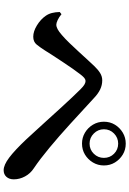

<svg xmlns="http://www.w3.org/2000/svg" viewBox="149 -898 701 1040"><g transform="rotate(90 500.0 -378.5)"><path d="M758.4 -471.7Q725.9 -471.7 698.9 -487.8Q672 -503.9 655.9 -530.9Q639.8 -557.8 639.8 -590.3Q639.8 -623.5 655.9 -649.9Q672 -676.4 698.9 -692.5Q725.9 -708.6 758.4 -708.6Q791.5 -708.6 818 -692.5Q844.5 -676.4 860.6 -649.9Q876.7 -623.5 876.7 -590.3Q876.7 -557.8 860.6 -530.9Q844.5 -503.9 818 -487.8Q791.5 -471.7 758.4 -471.7ZM902.5 -47.3Q874.2 -47.3 834.5 -77.2Q794.8 -107 736.1 -169Q718.5 -188.4 690.7 -218.5Q662.9 -248.6 630.8 -284.1Q598.8 -319.6 567 -354.4Q535.2 -389.2 508.1 -418Q480.9 -446.8 463.9 -463.7Q449.2 -478.5 438.6 -484.7Q428 -490.9 419.2 -490.9Q411.9 -490.9 403.9 -485Q395.9 -479 384.6 -464.5Q372.6 -449.3 354.9 -424.2Q337.2 -399 318.2 -370.3Q299.1 -341.6 281.7 -314.9Q264.4 -288.2 253 -269.7Q237 -244.8 222 -226.2Q207 -207.6 179.5 -207.6Q150.4 -207.6 117.7 -227.7Q85 -247.7 65.9 -275.6Q55.7 -290.2 50.9 -308.7Q46.1 -327.2 45.5 -351.1L57.4 -360.5Q72.8 -347.5 88.8 -340Q104.8 -332.5 114.2 -332.5Q125.2 -332.5 138.8 -339.7Q152.5 -346.9 170.6 -362.9Q189.8 -379.3 213.6 -403.9Q237.4 -428.5 261.7 -455.1Q285.9 -481.7 306.5 -504Q327.2 -526.2 338 -537.8Q357.1 -557.9 375.7 -569.6Q394.4 -581.3 415.8 -581.3Q441.5 -581.3 465.1 -570Q488.7 -558.8 514.5 -533.9Q583.5 -470.1 651.3 -408.3Q719.1 -346.5 781.1 -295.1Q843 -243.7 891.7 -210.9Q920.3 -192.4 936.1 -163Q951.9 -133.7 951.9 -102.2Q951.9 -77.6 938.5 -62.5Q925.1 -47.3 902.5 -47.3ZM758.4 -512.7Q790.9 -512.7 813.3 -535.6Q835.7 -558.5 835.7 -590.3Q835.7 -622.8 813.3 -645.2Q790.9 -667.6 758.4 -667.6Q726.5 -667.6 703.6 -645.2Q680.7 -622.8 680.7 -590.3Q680.7 -558.5 703.6 -535.6Q726.5 -512.7 758.4 -512.7Z"/></g></svg>

Font: Noto Serif SC ExtraLight
Style: Regular
Weight: 200
Designer: Ryoko NISHIZUKA 西塚涼子 (kana & ideographs); Frank Grießhammer (Latin, Greek & Cyrillic); Wenlong ZHANG 张文龙 (bopomofo); San
Foundry: Adobe
Version: Version 2.002-H1;hotconv 1.1.0;makeotfexe 2.6.0